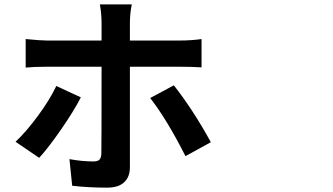

<svg xmlns="http://www.w3.org/2000/svg" viewBox="-20 -821 1540 887"><path d="M240.2 -423.8 353.5 -371.1Q320.3 -306.6 261.7 -222.2Q203.1 -137.7 161.1 -91.8L51.8 -166Q102.5 -213.9 156.2 -287.1Q210 -360.4 240.2 -423.8ZM813.5 -512.7H580.1V-47.9Q580.1 -3.9 553.7 21Q527.3 45.9 474.6 45.9Q388.7 45.9 313.5 37.1L300.8 -85.9Q358.4 -75.2 412.1 -75.2Q431.6 -75.2 439.5 -83.5Q447.3 -91.8 448.2 -111.3Q449.2 -148.4 449.2 -511.7V-512.7H195.3Q136.7 -512.7 98.6 -508.8V-640.6Q168.9 -633.8 195.3 -633.8H449.2V-713.9Q449.2 -756.8 441.4 -800.8H588.9Q580.1 -759.8 580.1 -712.9V-633.8H811.5Q863.3 -633.8 911.1 -640.6V-509.8Q864.3 -512.7 813.5 -512.7ZM673.8 -368.2 783.2 -426.8Q872.1 -313.5 954.1 -164.1L836.9 -99.6Q752 -267.6 673.8 -368.2Z"/></svg>

Font: Bpmf Zihi Sans Bold
Style: Bold
Weight: 700
Foundry: But Ko
Version: Version 1.320